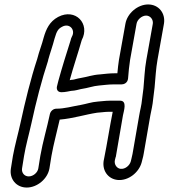

<svg xmlns="http://www.w3.org/2000/svg" viewBox="-20 -776 757 862"><path d="M519 -324H474C462 -324 452 -323 441 -322L419 -320C391 -318 366 -309 343 -305C302 -298 270 -288 233 -288C219 -288 207 -277 204 -264C191 -202 172 -139 161 -76L152 -20C149 -1 129 16 109 16C89 16 76 -1 79 -20L88 -76C96 -124 110 -172 121 -222C142 -319 167 -416 196 -504V-506C204 -536 216 -568 225 -603C235 -638 242 -647 259 -656C292 -674 320 -642 303 -612C300 -607 298 -600 297 -595C278 -535 259 -475 242 -413L236 -389C233 -378 236 -362 256 -362C273 -362 293 -367 299 -368C320 -369 333 -374 343 -376C377 -381 398 -390 424 -392C448 -394 466 -397 487 -397H525C536 -397 553 -403 555 -424C557 -450 560 -483 564 -507L593 -669C596 -688 617 -706 636 -706C655 -706 669 -688 666 -669L637 -507C629 -464 628 -418 624 -379L618 -332C615 -300 609 -283 605 -258L575 -85C574 -80 572 -72 570 -63L567 -51C562 -33 542 -16 522 -18C505 -19 491 -38 496 -58L499 -70C499 -71 500 -72 500 -72L532 -258C536 -279 552 -324 519 -324ZM293 -416C309 -475 330 -536 347 -596C386 -669 319 -741 241 -700C202 -679 187 -645 176 -607C168 -575 156 -547 147 -511C118 -423 93 -321 72 -224C62 -178 47 -125 38 -76L29 -20C21 27 53 66 100 66C147 66 194 27 202 -20L211 -76C221 -132 235 -181 248 -239C308 -244 363 -262 416 -270L438 -272C450 -273 455 -274 465 -274H486C472 -204 461 -131 447 -62C435 -13 464 28 509 32C557 36 604 -2 616 -47L619 -59C622 -70 624 -78 625 -85L655 -258C660 -284 665 -302 668 -334L674 -383C678 -426 680 -468 687 -507L716 -669C724 -716 693 -756 645 -756C598 -756 551 -716 543 -669L514 -507C511 -488 509 -469 507 -447H496C471 -447 450 -444 429 -442C395 -440 369 -430 343 -426C324 -423 312 -418 306 -418C301 -418 298 -417 293 -416Z"/></svg>

Font: Blanket
Style: BdOutlineObl
Weight: 700
Foundry: Cannot Into Space Fonts
Version: Version 0.9